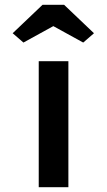

<svg xmlns="http://www.w3.org/2000/svg" viewBox="-20 -783 448 803"><path d="M142 0V-527H266V0ZM78 -605 33 -644 158 -763H248L373 -644L328 -605L188 -682H218Z"/></svg>

Font: Lexend Giga Medium
Style: Regular
Weight: 500
Designer: Bonnie Shaver-Troup, Thomas Jockin
Foundry: Lexend
Version: Version 1.007